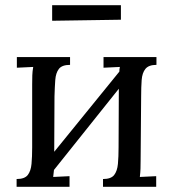

<svg xmlns="http://www.w3.org/2000/svg" viewBox="-20 -720 667 740"><path d="M250 -470Q219 -470 207 -454.5Q195 -439 193 -411.5Q191 -384 190 -348L189 -135L440 -444Q440 -453 442 -462L379 -459V-500H583V-470Q553 -470 540.5 -454.5Q528 -439 526 -411.5Q524 -384 524 -348L522 -106Q522 -86 521.5 -70.5Q521 -55 519 -38L582 -41V0H377V-30Q408 -30 420 -45.5Q432 -61 434.5 -88.5Q437 -116 437 -152L438 -378L188 -65Q187 -51 185 -38L248 -41V0H44V-30Q75 -30 87 -45.5Q99 -61 101.5 -88.5Q104 -116 104 -152V-394Q104 -414 104.5 -429.5Q105 -445 108 -462L45 -459V-500H250ZM181 -640V-700H446V-644Z"/></svg>

Font: Lora
Style: Regular
Weight: 400
Designer: Olga Karpushina, Alexei Vanyashin (Cyrillic)
Foundry: Cyreal
Version: Version 3.005; ttfautohint (v1.8.4.7-5d5b)